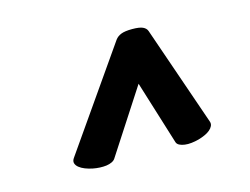

<svg xmlns="http://www.w3.org/2000/svg" viewBox="-61 -686 722 554"><g transform="rotate(-15 300.0 -409.0)"><path d="M346.7 -433.1 223.1 -242.7Q219.7 -237.3 212.6 -233.9Q205.6 -230.5 196.3 -229.2Q187 -228 176.5 -228.5Q166 -229 155.8 -231Q144 -233.4 133.5 -237.5Q123 -241.7 116.2 -247.3Q109.4 -252.9 107.4 -259.8Q105.5 -266.6 110.8 -274.4L318.4 -572.3Q324.7 -581.1 336.2 -585.7Q347.7 -590.3 369.6 -590.3Q391.1 -590.3 401.1 -585.7Q411.1 -581.1 414.1 -572.3L517.1 -274.4Q519.5 -267.6 516.6 -261.2Q513.7 -254.9 507.3 -249.5Q501 -244.1 491.7 -240Q482.4 -235.8 472.2 -232.9Q461.4 -230 450.4 -228.8Q439.5 -227.5 430.2 -228.8Q420.9 -230 414.3 -233.4Q407.7 -236.8 405.8 -242.7Z"/></g></svg>

Font: Courier Prime
Style: Bold Italic
Weight: 700
Monospace: yes
Designer: Alan Dague-Greene
Foundry: Quote-Unquote Apps
Version: Version 1.202